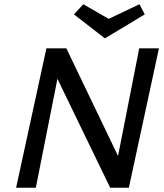

<svg xmlns="http://www.w3.org/2000/svg" viewBox="-20 -886 776 906"><path d="M475 -705 329 -818 373 -866 493 -797 638 -866 663 -818ZM730 -658 588 0H500L251 -514L149 0H56L199 -658H293L537 -150L637 -658Z"/></svg>

Font: Ysabeau Infant Semibold
Style: Italic
Weight: 600
Italic angle: -12°
Designer: Christian Thalmann (Catharsis Fonts)
Version: Version 0.003